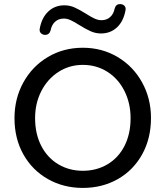

<svg xmlns="http://www.w3.org/2000/svg" viewBox="-20 -912 812 941"><path d="M51 -333Q51 -429 94.5 -508Q138 -587 214.5 -632.5Q291 -678 386 -678Q480 -678 556.5 -632.5Q633 -587 676.5 -508Q720 -429 720 -334Q720 -233 676.5 -155Q633 -77 557 -34Q481 9 386 9Q291 9 214.5 -34.5Q138 -78 94.5 -155.5Q51 -233 51 -333ZM620 -333Q620 -406 590 -466Q560 -526 506.5 -560Q453 -594 386 -594Q320 -594 266.5 -559.5Q213 -525 182.5 -465.5Q152 -406 152 -333Q152 -256 182 -197.5Q212 -139 265.5 -107Q319 -75 386 -75Q453 -75 506.5 -106.5Q560 -138 590 -196.5Q620 -255 620 -333ZM175 -773Q185 -826 217 -856Q249 -886 296 -886Q322 -886 346.5 -875Q371 -864 401 -845Q426 -829 443.5 -821Q461 -813 477 -813Q503 -813 520 -828.5Q537 -844 542 -870Q548 -892 568 -892Q582 -892 590 -883.5Q598 -875 595 -861Q585 -807 553 -777.5Q521 -748 475 -748Q449 -748 425 -758.5Q401 -769 369 -789Q344 -805 326.5 -813Q309 -821 293 -821Q267 -821 250 -805.5Q233 -790 228 -763Q222 -741 200 -741Q187 -742 179.5 -750.5Q172 -759 175 -773Z"/></svg>

Font: SN Pro
Style: Regular
Weight: 400
Designer: Tobias Whetton
Foundry: Supernotes
Version: Version 1.003